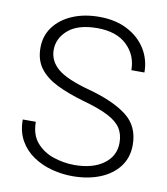

<svg xmlns="http://www.w3.org/2000/svg" viewBox="-82 -790 757 868"><g transform="rotate(10 296.5 -356.0)"><path d="M492.7 -175.3Q492.7 -214.4 474.9 -242.2Q457 -270 414.8 -291.7Q372.6 -313.5 298.3 -334Q227.1 -354.5 174.8 -380.1Q122.6 -405.8 94.2 -443.4Q65.9 -481 65.9 -537.1Q65.9 -591.8 96.4 -633.1Q127 -674.3 180.9 -697.5Q234.9 -720.7 304.7 -720.7Q379.4 -720.7 434.1 -692.1Q488.8 -663.6 518.6 -615.5Q548.3 -567.4 548.3 -508.3H488.3Q488.3 -577.6 440.2 -623.3Q392.1 -668.9 304.7 -668.9Q216.8 -668.9 171.6 -630.4Q126.5 -591.8 126.5 -538.1Q126.5 -487.8 168.2 -452.1Q210 -416.5 317.4 -387.7Q430.2 -356.9 491.7 -309.6Q553.2 -262.2 553.2 -176.3Q553.2 -118.2 521.5 -76.4Q489.7 -34.7 434.6 -12.5Q379.4 9.8 308.6 9.8Q261.2 9.8 214.4 -2.4Q167.5 -14.6 128.7 -40.5Q89.8 -66.4 66.7 -106.9Q43.5 -147.5 43.5 -203.6H103.5Q103.5 -144 134.5 -108.4Q165.5 -72.8 212.9 -57.1Q260.3 -41.5 308.6 -41.5Q392.6 -41.5 442.6 -78.1Q492.7 -114.7 492.7 -175.3Z"/></g></svg>

Font: Vazirmatn RD UI FD ExtraLight
Style: Regular
Weight: 200
Designer: Saber Rastikerdar
Foundry: Saber Rastikerdar
Version: Version 33.003